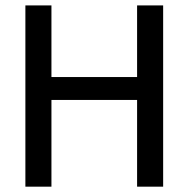

<svg xmlns="http://www.w3.org/2000/svg" viewBox="-20 -700 707 720"><path d="M75.2 -679.7H172.9V-411.1H494.1V-679.7H591.8V0H494.1V-325.2H172.9V0H75.2Z"/></svg>

Font: Inder
Style: Regular
Weight: 400
Designer: Irina Smirnova
Foundry: Irina Smirnova
Version: Version 1.001